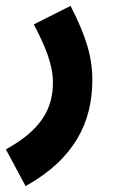

<svg xmlns="http://www.w3.org/2000/svg" viewBox="-61 -403 412 653"><path d="M26 230C193 137 253 12 253 -131C253 -210 232 -279 179 -383L54 -320C93 -246 119 -183 119 -123C119 -33 79 39 -41 105Z"/></svg>

Font: Noto Sans Arabic UI XCn
Style: Bold
Weight: 700
Width: 2
Designer: Monotype Design Team, Nadine Chahine and Nizar Qandah
Foundry: Monotype Imaging Inc.
Version: Version 2.010